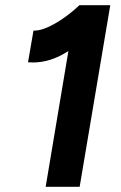

<svg xmlns="http://www.w3.org/2000/svg" viewBox="-20 -720 466 740"><path d="M156 0 261 -627 286 -700H405L287 0ZM88 -480 109 -602Q133 -601 165 -615.5Q197 -630 229 -653Q261 -676 286 -700L362 -613Q296 -553 227.5 -513.5Q159 -474 88 -480Z"/></svg>

Font: Figtree Light
Style: Bold Italic
Weight: 700
Italic angle: -9.5°
Version: Version 2.000